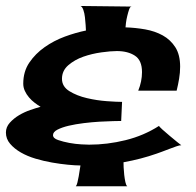

<svg xmlns="http://www.w3.org/2000/svg" viewBox="-20 -696 663 649"><path d="M592.8 -205.1Q586.9 -205.1 575.7 -201.2Q564.5 -197.3 551.8 -192.4Q539.1 -187.5 527.3 -183.1Q515.6 -178.7 509.8 -176.8Q457 -158.2 397.5 -147.5Q397.5 -142.6 397.9 -130.4Q398.4 -118.2 399.9 -105Q401.4 -91.8 403.8 -80.6Q406.2 -69.3 410.2 -66.4H236.3Q239.3 -69.3 241.7 -79.1Q244.1 -88.9 246.1 -100.1Q248 -111.3 249.5 -121.6Q251 -131.8 252 -136.7Q234.4 -136.7 209.5 -139.2Q184.6 -141.6 156.2 -146.5Q127.9 -151.4 100.1 -159.7Q72.3 -168 50.3 -180.7Q28.3 -193.4 14.2 -210Q0 -226.6 0 -248Q0 -266.6 13.2 -281.2Q26.4 -295.9 44.4 -306.6Q62.5 -317.4 82.5 -324.2Q102.5 -331.1 117.2 -335Q107.4 -340.8 97.2 -348.6Q86.9 -356.4 78.1 -366.7Q69.3 -377 64 -388.7Q58.6 -400.4 58.6 -413.1Q58.6 -454.1 79.1 -484.4Q99.6 -514.6 130.9 -536.6Q162.1 -558.6 199.2 -572.3Q236.3 -585.9 270.5 -592.8Q270.5 -598.6 269.5 -611.3Q268.6 -624 267.1 -637.7Q265.6 -651.4 261.7 -662.6Q257.8 -673.8 252 -675.8L424.8 -673.8Q419.9 -673.8 416.5 -664.1Q413.1 -654.3 410.2 -642.1Q407.2 -629.9 405.8 -618.7Q404.3 -607.4 404.3 -603.5Q437.5 -602.5 470.7 -596.7Q503.9 -590.8 530.3 -576.2Q556.6 -561.5 572.8 -536.1Q588.9 -510.7 588.9 -470.7Q588.9 -450.2 585.4 -429.7Q582 -409.2 577.1 -389.6H447.3Q460 -420.9 460 -452.1Q460 -492.2 436 -507.8Q412.1 -523.4 375 -523.4Q354.5 -523.4 322.8 -519Q291 -514.6 261.7 -504.4Q232.4 -494.1 210.9 -475.6Q189.5 -457 189.5 -429.7Q189.5 -403.3 214.8 -387.7Q240.2 -372.1 273.9 -364.3Q307.6 -356.4 341.3 -354Q375 -351.6 392.6 -351.6L389.6 -287.1Q381.8 -287.1 362.3 -286.6Q342.8 -286.1 316.9 -284.7Q291 -283.2 263.2 -279.8Q235.4 -276.4 212.4 -271Q189.5 -265.6 174.3 -257.8Q159.2 -250 159.2 -239.3Q159.2 -228.5 176.3 -222.7Q193.4 -216.8 214.4 -212.9Q235.4 -209 255.4 -208Q275.4 -207 281.2 -207Q342.8 -207 404.3 -222.2Q465.8 -237.3 517.6 -270.5Q517.6 -268.6 528.8 -258.3Q540 -248 553.7 -236.8Q567.4 -225.6 579.1 -215.8Q590.8 -206.1 592.8 -205.1Z"/></svg>

Font: Cherry Cream Soda
Style: Regular
Weight: 400
Designer: Font Diner, Inc
Foundry: Font Diner, Inc
Version: Version 1.000